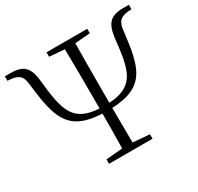

<svg xmlns="http://www.w3.org/2000/svg" viewBox="-160 -904 1118 1086"><g transform="rotate(-30 399.0 -361.5)"><path d="M399 -264Q322 -264 269.5 -278.5Q217 -293 184 -324.5Q151 -356 132 -407.5Q113 -459 103 -533L91 -624Q87 -657 70.5 -672.5Q54 -688 19 -692L-6 -694V-723H31Q95 -723 121.5 -696Q148 -669 155 -612L164 -532Q172 -466 186.5 -421Q201 -376 227 -349Q253 -322 294.5 -309.5Q336 -297 399 -297Q461 -297 502.5 -309.5Q544 -322 570 -349Q596 -376 610.5 -421Q625 -466 633 -532L642 -607Q650 -669 677.5 -696Q705 -723 766 -723H804V-694L778 -692Q743 -688 727 -672.5Q711 -657 706 -624L694 -533Q684 -459 665.5 -407.5Q647 -356 614 -324.5Q581 -293 528.5 -278.5Q476 -264 399 -264ZM364 0Q366 -83 366.5 -159Q367 -235 367 -320V-377Q367 -460 366.5 -550.5Q366 -641 364 -723H433Q432 -641 431.5 -551Q431 -461 431 -377V-320Q431 -237 431.5 -160Q432 -83 433 0ZM257 0V-29L389 -40H407L541 -29V0ZM266 -694V-723H532V-694L407 -684H389Z"/></g></svg>

Font: Early Summer Mincho VF
Style: Regular
Weight: 250
Designer: GuiWonder
Version: Version 1.002